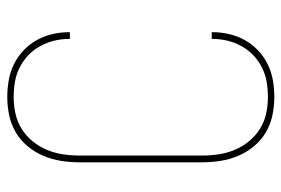

<svg xmlns="http://www.w3.org/2000/svg" viewBox="-146 -638 791 540"><g transform="rotate(-90 250.0 -367.5)"><path d="M247 8Q221 8 195.5 2.5Q170 -3 148 -16Q126 -29 109 -49.5Q92 -70 82 -94Q72 -118 68 -143.5Q64 -169 64 -195V-540Q64 -566 68 -591.5Q72 -617 82 -641Q92 -665 109 -685.5Q126 -706 148 -719Q170 -732 195.5 -737.5Q221 -743 247 -743Q271 -743 294.5 -739Q318 -735 339.5 -724.5Q361 -714 378.5 -697.5Q396 -681 407.5 -660.5Q419 -640 424.5 -616.5Q430 -593 430 -570Q430 -569 430 -568.5Q430 -568 430 -567H411Q411 -568 411 -568.5Q411 -569 411 -569Q411 -591 406 -611.5Q401 -632 390.5 -651Q380 -670 364.5 -684.5Q349 -699 330 -708.5Q311 -718 290 -721.5Q269 -725 247 -725Q224 -725 201 -720Q178 -715 158 -702.5Q138 -690 123 -671.5Q108 -653 99 -631.5Q90 -610 86.5 -586.5Q83 -563 83 -540V-195Q83 -172 86.5 -148.5Q90 -125 99 -103.5Q108 -82 123 -63.5Q138 -45 158 -32.5Q178 -20 201 -15Q224 -10 247 -10Q269 -10 290 -13.5Q311 -17 330 -26.5Q349 -36 364.5 -50.5Q380 -65 390.5 -84Q401 -103 406 -123.5Q411 -144 411 -166Q411 -166 411 -166.5Q411 -167 411 -168H430Q430 -167 430 -166.5Q430 -166 430 -165Q430 -142 424.5 -118.5Q419 -95 407.5 -74.5Q396 -54 378.5 -37.5Q361 -21 339.5 -10.5Q318 0 294.5 4Q271 8 247 8Z"/></g></svg>

Font: Zed Mono Thin
Style: Regular
Weight: 100
Monospace: yes
Designer: Belleve Invis
Foundry: Belleve Invis
Version: Version 1.0.0; ttfautohint (v1.8.4)